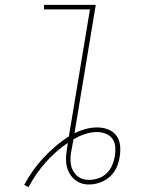

<svg xmlns="http://www.w3.org/2000/svg" viewBox="-20 -755 640 794"><path d="M98 19 80 10Q96 -20 116 -48.5Q136 -77 159.5 -102Q183 -127 209 -149.5Q235 -172 265 -191Q265 -194 266 -197.5Q267 -201 267 -204L352 -716H162V-735H376L288 -204Q310 -215 334 -221.5Q358 -228 382 -228Q405 -228 426.5 -220Q448 -212 461 -194.5Q474 -177 476.5 -153.5Q479 -130 475 -107Q475 -107 475 -107Q475 -107 475 -107Q473 -92 468 -77Q463 -62 454.5 -48.5Q446 -35 434 -24Q422 -13 407.5 -6Q393 1 378 4.5Q363 8 347 8Q328 8 311 1Q294 -6 281.5 -19Q269 -32 262 -49Q255 -66 253.5 -84.5Q252 -103 254.5 -122Q257 -141 260 -160Q260 -161 260 -162Q260 -163 260 -164Q209 -129 168 -82.5Q127 -36 98 19ZM347 -11Q367 -11 386.5 -17.5Q406 -24 421 -38.5Q436 -53 444 -72Q452 -91 455 -110Q458 -129 456.5 -148Q455 -167 444.5 -181.5Q434 -196 416.5 -202.5Q399 -209 380 -209Q356 -209 331 -200.5Q306 -192 284 -179Q282 -167 279.5 -155Q277 -143 275 -131Q272 -117 271.5 -103Q271 -89 273 -75.5Q275 -62 281.5 -50Q288 -38 297.5 -29Q307 -20 320 -15.5Q333 -11 347 -11Z"/></svg>

Font: Iosevka Curly Slab ThExObl
Style: Regular
Weight: 100
Width: 7
Italic angle: -9°
Monospace: yes
Designer: Belleve Invis
Foundry: Belleve Invis
Version: Version 11.1.0; ttfautohint (v1.8.3)